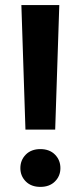

<svg xmlns="http://www.w3.org/2000/svg" viewBox="-20 -731 312 759"><path d="M214.4 -710.9 198.2 -218.8H80.6L64.5 -710.9ZM60.5 -66.4Q60.5 -98.1 82 -119.9Q103.5 -141.6 139.6 -141.6Q175.8 -141.6 197.3 -119.9Q218.8 -98.1 218.8 -66.4Q218.8 -35.2 197.3 -13.7Q175.8 7.8 139.6 7.8Q103.5 7.8 82 -13.7Q60.5 -35.2 60.5 -66.4Z"/></svg>

Font: RobotoDEMO
Style: Regular
Weight: 400
Designer: Christian Robertson
Foundry: Google
Version: Version 2.136